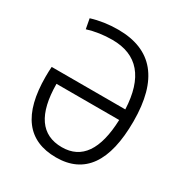

<svg xmlns="http://www.w3.org/2000/svg" viewBox="-166 -829 919 965"><g transform="rotate(30 293.0 -346.5)"><path d="M293 9.8Q45.4 9.8 45.4 -315.9Q45.4 -331.1 45.9 -345.5Q46.4 -359.9 47.4 -373.5H474.6Q462.9 -644 244.1 -644Q168.5 -644 101.1 -623L90.3 -680.7Q162.6 -703.1 244.1 -703.1Q540.5 -703.1 540.5 -341.8Q540.5 9.8 293 9.8ZM474.6 -312H110.8Q112.3 -49.3 293 -49.3Q465.3 -49.3 474.6 -312Z"/></g></svg>

Font: CaskaydiaCove NFP Light
Style: Regular
Weight: 300
Designer: Aaron Bell
Foundry: Saja Typeworks
Version: Version 2111.001; VTT 6.35;Nerd Fonts 3.1.1